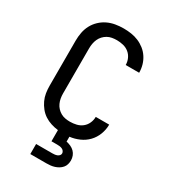

<svg xmlns="http://www.w3.org/2000/svg" viewBox="-228 -856 1056 1189"><g transform="rotate(30 300.0 -261.5)"><path d="M185 220V148H300Q309 148 317.5 147Q326 146 334 143Q342 140 348 133.5Q354 127 354 118Q354 110 348.5 102.5Q343 95 334.5 91.5Q326 88 317.5 87Q309 86 300 86H259V6Q233 3 208 -5Q183 -13 161.5 -27Q140 -41 123.5 -61.5Q107 -82 96 -105.5Q85 -129 81 -154.5Q77 -180 77 -206V-529Q77 -558 82.5 -587Q88 -616 101.5 -641.5Q115 -667 136.5 -687.5Q158 -708 184 -720.5Q210 -733 239 -738Q268 -743 298 -743Q325 -743 352 -739Q379 -735 404 -724.5Q429 -714 450.5 -697Q472 -680 487 -657Q502 -634 509.5 -607.5Q517 -581 517 -554V-553H421Q421 -576 411.5 -597.5Q402 -619 384 -633.5Q366 -648 343 -653.5Q320 -659 298 -659Q280 -659 263 -656Q246 -653 231 -644.5Q216 -636 204.5 -623.5Q193 -611 186 -595.5Q179 -580 176 -563Q173 -546 173 -529V-206Q173 -189 176 -172Q179 -155 186 -139.5Q193 -124 204.5 -111.5Q216 -99 231 -90.5Q246 -82 263 -79Q280 -76 297 -76Q320 -76 343 -81.5Q366 -87 384 -101.5Q402 -116 411.5 -137.5Q421 -159 421 -182H517V-181Q517 -146 504 -112Q491 -78 466.5 -52.5Q442 -27 409 -12.5Q376 2 341 6V41Q357 44 372.5 51Q388 58 399.5 69.5Q411 81 417 96.5Q423 112 423 129Q423 143 419 157Q415 171 405.5 182Q396 193 383.5 200.5Q371 208 357 212.5Q343 217 328.5 218.5Q314 220 300 220Z"/></g></svg>

Font: Iosevka Fixed Medium Extended
Style: Regular
Weight: 500
Width: 7
Monospace: yes
Designer: Belleve Invis
Foundry: Belleve Invis
Version: Version 24.1.1; ttfautohint (v1.8.4)